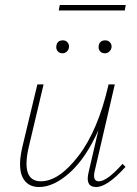

<svg xmlns="http://www.w3.org/2000/svg" viewBox="-20 -747 552 771"><path d="M485 -727 481 -705H216L220 -727ZM231 -533Q219 -533 212 -541Q205 -549 206 -560Q208 -585 233 -585Q244 -585 251 -577Q258 -569 257 -558Q256 -547 248.5 -540Q241 -533 231 -533ZM376 -560Q378 -585 403 -585Q414 -585 421.5 -577Q429 -569 428 -558Q427 -548 419.5 -540.5Q412 -533 401 -533Q389 -533 382 -541Q375 -549 376 -560ZM377 -19Q410 -19 472 -89L484 -77Q411 4 366 4Q321 4 336 -56L375 -224Q325 -112 260.5 -54Q196 4 137 4Q89 4 70 -36.5Q51 -77 70 -158L130 -408H155L96 -159Q63 -19 144 -19Q217 -19 295.5 -121.5Q374 -224 416 -408H441L360 -59Q351 -19 377 -19Z"/></svg>

Font: EauTestText Extralight
Style: Italic
Weight: 250
Italic angle: -12°
Designer: Christian Thalmann (Catharsis Fonts)
Version: Version 0.001;PS 000.001;hotconv 1.0.88;makeotf.lib2.5.64775